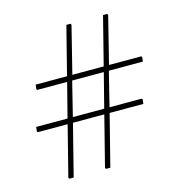

<svg xmlns="http://www.w3.org/2000/svg" viewBox="-87 -652 653 698"><g transform="rotate(-15 240.0 -303.5)"><path d="M330 -374 298 -245H419L422 -242L420 -225H293L244 -32H228L225 -36L273 -225H155L106 -32H90L87 -36L135 -225H23L20 -228L22 -245H140L173 -374H61L58 -377L60 -394H178L224 -575H240L242 -570L198 -394H316L362 -575H378L380 -570L336 -394H457L460 -391L458 -374ZM311 -374H192L160 -245H278Z"/></g></svg>

Font: Luna Sans Thin
Style: Italic
Weight: 250
Italic angle: -7°
Designer: Juan Pablo del Peral
Foundry: Huerta Tipografica
Version: Version 2.001; ttfautohint (v1.5)